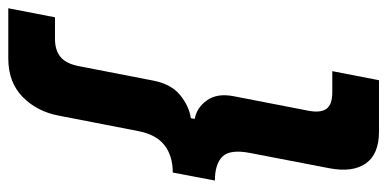

<svg xmlns="http://www.w3.org/2000/svg" viewBox="-319 -451 920 456"><g transform="rotate(90 141.0 -223.0)"><path d="M276.4 -357.4Q267.1 -309.6 284.7 -291.5Q302.2 -273.4 341.8 -273.4L322.8 -173.3Q283.2 -173.3 258.1 -153.8Q232.9 -134.3 224.6 -92.8L187.5 98.1Q177.7 149.4 143.1 183.3Q108.4 217.3 51.8 217.3H-67.4L-45.9 106.4H5.4Q32.7 106.4 48.6 93Q64.5 79.6 70.3 48.8L104.5 -127.4Q112.8 -169.4 138.7 -190.7Q164.6 -211.9 193.8 -216.3L195.3 -225.6Q168.9 -230 151.4 -254.4Q133.8 -278.8 141.6 -318.4L175.8 -494.6Q181.6 -523.9 171.6 -538.1Q161.6 -552.2 132.3 -552.2H82L103.5 -663.1H225.6Q279.3 -663.1 301.3 -631.6Q323.2 -600.1 312.5 -544.9Z"/></g></svg>

Font: PT Astra Sans
Style: Bold Italic
Weight: 700
Italic angle: -16°
Designer: A.Korolkova, I. Chaeva
Foundry: ParaType Ltd
Version: Version 1.002W